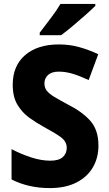

<svg xmlns="http://www.w3.org/2000/svg" viewBox="-20 -951 557 981"><path d="M483 -207Q483 -144 454 -95Q425 -46 369.5 -18Q314 10 234 10Q126 10 39 -34V-189Q89 -163 140 -146.5Q191 -130 237 -130Q281 -130 301 -148.5Q321 -167 321 -196Q321 -228 291 -250Q261 -272 203 -303Q165 -324 129 -350Q93 -376 69 -416Q45 -456 45 -518Q45 -615 108.5 -669.5Q172 -724 281 -724Q335 -724 384 -710.5Q433 -697 482 -674L433 -542Q388 -563 351.5 -574Q315 -585 280 -585Q244 -585 225.5 -568Q207 -551 207 -525Q207 -503 219 -487.5Q231 -472 257.5 -456Q284 -440 327 -417Q402 -379 442.5 -332.5Q483 -286 483 -207ZM467 -921Q449 -903 417.5 -875Q386 -847 352 -818.5Q318 -790 292 -771H183V-784Q208 -817 238.5 -857Q269 -897 289 -931H467Z"/></svg>

Font: Noto Sans Kannada SemiCondensed ExtraBold
Style: Regular
Weight: 800
Width: 4
Designer: Jelle Bosma - Monotype Design Team
Foundry: Monotype Imaging Inc.
Version: Version 2.005; ttfautohint (v1.8.4.7-5d5b)